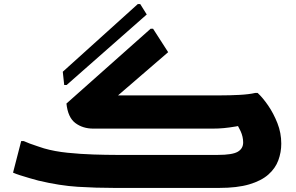

<svg xmlns="http://www.w3.org/2000/svg" viewBox="-20 -922 1451 942"><path d="M500 -403 473 -454H1060Q1109 -454 1155.5 -456.5Q1202 -459 1232 -466H1244Q1269 -443 1295.5 -404.5Q1322 -366 1341 -318Q1360 -270 1360 -217Q1360 -175 1345.5 -135.5Q1331 -96 1296.5 -65.5Q1262 -35 1203 -17.5Q1144 0 1055 0H541Q451 0 362 -5.5Q273 -11 168 -36Q149 -41 125 -48Q101 -55 79 -62Q57 -69 44 -75L84 -230H96Q107 -225 126.5 -217.5Q146 -210 165.5 -204Q185 -198 196 -194Q248 -179 312 -172.5Q376 -166 439 -164Q502 -162 549 -162H1049Q1120 -162 1146.5 -177.5Q1173 -193 1173 -223Q1173 -251 1160.5 -278.5Q1148 -306 1136 -320L1214 -317Q1169 -307 1137 -301.5Q1105 -296 1078.5 -293.5Q1052 -291 1023 -291H438Q386 -291 349.5 -318.5Q313 -346 306 -414L719 -781H731L805 -666ZM288 -570 656 -902H668L700 -851L307 -505H295Z"/></svg>

Font: Kufam ExtraBold
Style: Italic
Weight: 800
Italic angle: -11°
Designer: Artur Schmal
Foundry: Original Type
Version: Version 1.301; ttfautohint (v1.8.3)